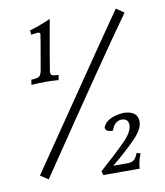

<svg xmlns="http://www.w3.org/2000/svg" viewBox="-93 -838 875 1018"><g transform="rotate(-10 344.5 -329.5)"><path d="M234.4 -434.1Q196.3 -437 162.6 -437Q124.5 -436.5 87.9 -434.1L92.3 -461.4Q123.5 -461.9 134 -469Q144.5 -476.1 148.9 -498Q181.6 -684.1 181.6 -689.9Q181.6 -700.7 169.4 -700.7Q159.2 -700.2 132.8 -696.3L130.9 -719.7Q187.5 -736.3 244.1 -761.7Q197.3 -497.6 196.3 -484.4Q196.3 -473.1 202.1 -467.5Q208 -461.9 238.8 -461.4ZM91.3 75.2 48.8 47.4Q168 -126 322.3 -352.5Q476.6 -579.1 598.6 -754.9L640.6 -725.6Q492.2 -518.6 91.3 75.2ZM576.2 103H380.4L374.5 81.1Q459 6.3 511 -45.4Q563 -97.2 563 -134.3Q563 -169.9 524.9 -169.9Q487.3 -168 471.7 -120.1Q430.7 -120.1 430.7 -144Q450.2 -196.3 543.5 -203.1Q618.7 -200.7 618.7 -143.1Q618.7 -104.5 573.7 -56.9Q528.8 -9.3 440.9 63.5H519.5Q538.6 63.5 551 54.9Q563.5 46.4 574.2 18.6L594.7 23.4Q577.1 69.3 576.2 103Z"/></g></svg>

Font: Kelvinch
Style: Italic
Weight: 400
Italic angle: -10°
Designer: Paul James Miller
Foundry: High-Logic / Made with FontCreator
Version: Version 3.40;July 22, 2017;FontCreator 11.0.0.2388 64-bit